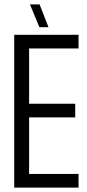

<svg xmlns="http://www.w3.org/2000/svg" viewBox="-20 -856 397 876"><path d="M338.4 0H44.9V-697.3H338.4V-634.8H112.8V-382.8H323.2V-320.3H112.8V-62.5H338.4ZM201.2 -731.9H159.7L116.7 -835.9H160.6Z"/></svg>

Font: Agdasima
Style: Regular
Weight: 400
Width: 3
Designer: The DocRepair Project, Patric King
Foundry: Google
Version: Version 2.002